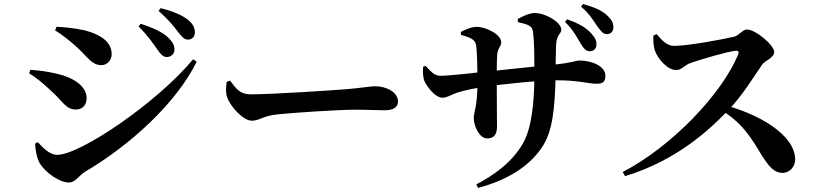

<svg xmlns="http://www.w3.org/2000/svg" viewBox="-20 -854 4000 936"><path d="M792.7 -575.9C814.2 -575.9 830.5 -591.7 830.5 -612.5C830.5 -632.2 822.4 -649.2 800.8 -670.1C771 -699.2 722.3 -719.5 666.3 -738.1L655.7 -725C699.9 -680.9 727.6 -641.4 746.7 -613.2C762.8 -589.4 776.2 -575.9 792.7 -575.9ZM315 35.7C348.9 35.7 362.3 3.2 394.8 -16.8C613.2 -145.3 838.9 -349.9 938.9 -553.3L921.2 -564.9C751.1 -358.5 373.2 -99.1 258.5 -99.1C219.4 -99.1 185.8 -138.2 164.5 -161L151.2 -154C151.7 -127.2 159.3 -80.1 175.8 -54.7C205.1 -9.7 271.9 35.7 315 35.7ZM348.8 -320.1C390.1 -320.1 402.3 -351 402.3 -375.4C402.3 -436.6 333.5 -476.4 261.9 -493.4C209 -506.4 169.1 -510.2 128.2 -513.8L122.1 -496.4C152.7 -478.5 189.6 -449 234.9 -405.7C282 -364.1 301.4 -320.1 348.8 -320.1ZM475 -536.3C502.9 -536.3 524.5 -562.3 524.5 -589.5C524.5 -652.9 465.6 -686.4 396.4 -705.2C335.6 -718.9 288.4 -721.8 255.3 -723.4L248.8 -705.7C280.9 -685.9 317.2 -658.6 355.8 -623.1C408.8 -574.8 427.3 -536.3 475 -536.3ZM896.2 -660.9C917 -660.9 930.1 -675.4 930.1 -696.7C930.1 -720.4 918.4 -739.8 894.5 -759.2C865.7 -780.7 820.9 -800.5 762.7 -814.2L753.1 -801C803.1 -756.7 827.1 -725.6 845.3 -701.8C864.6 -676.8 876.8 -660.9 896.2 -660.9Z M1207.4 -265.5C1245.1 -265.5 1260.2 -288.9 1332.4 -296.4C1409.3 -304.6 1633 -319.2 1708.5 -319.2C1779.4 -319.2 1814.4 -316.4 1853.9 -316.4C1895.6 -316.4 1920.3 -330.1 1920.3 -359.1C1920.3 -402 1868.1 -433.5 1808.2 -433.5C1783.6 -433.5 1738.6 -424.8 1671.6 -419.4C1611.1 -414.4 1309 -394.1 1202.2 -394.1C1149.1 -394.1 1131.7 -421.3 1102 -460.6L1085.1 -455C1081.5 -430.7 1079.2 -401.7 1087.6 -378.8C1106.2 -329.6 1167.6 -265.5 1207.4 -265.5Z M2855 -604.1C2874.8 -603.8 2887.4 -617.7 2887.7 -636C2888 -655.3 2883.1 -667.2 2864.4 -688.8C2837.3 -721 2795.5 -741.9 2745.1 -760.1L2734.4 -747.2C2776.2 -707.2 2795.6 -666.3 2811.9 -639.6C2826.4 -616.9 2836.8 -604.4 2855 -604.1ZM2301.9 45.2 2310.6 62.1C2445.2 26.1 2553.6 -36.3 2619.6 -132.1C2675.7 -211.5 2684 -328.9 2688.4 -472.4C2688.7 -516.1 2688.8 -572.4 2690.8 -633.7C2693.5 -689.9 2716.1 -685.6 2716.1 -710C2716.1 -744.5 2640.9 -790.5 2587.4 -790.5C2562.2 -790.5 2533.2 -777.3 2503.8 -761.2L2504.6 -745.9C2553.3 -735.6 2574.3 -728 2577.8 -701.7C2585.4 -647.8 2585.1 -577.5 2584.9 -476.8C2584.6 -352.9 2570.8 -224.8 2528.9 -154.2C2472.7 -57.9 2384.2 1.4 2301.9 45.2ZM2354.9 -179.1C2387.7 -179.1 2402.9 -198.2 2402.9 -238.2C2402.9 -289.7 2401.5 -371.9 2401.7 -463.8C2401.7 -501.6 2401.5 -560.8 2404 -587.6C2406.7 -622.9 2423.3 -625.1 2423.3 -648.1C2423.3 -688.3 2344.8 -723.1 2305.5 -723.1C2280.6 -723.1 2250.9 -712 2226.7 -698.1L2227.4 -684.1C2274 -670.9 2295.5 -661.5 2300.5 -635.5C2306.3 -605.3 2307.5 -517.5 2307.5 -443.5C2307.5 -339.5 2289.6 -305.9 2289.6 -279C2289.6 -238 2317.9 -179.1 2354.9 -179.1ZM2137.7 -377.7C2159.5 -377.7 2182.2 -393.3 2208.2 -402.2C2242.2 -413.6 2295.5 -424.3 2358.5 -433.5C2437.2 -443.8 2604 -462.6 2697.1 -462.6C2797.9 -462.6 2850.8 -445.7 2887.1 -445.7C2914.5 -445.7 2931.3 -451.2 2931.3 -484.6C2931.3 -532 2865 -558.9 2805.3 -558.9C2784.9 -558.9 2773 -547.8 2674.8 -538.3C2613.1 -532.7 2435.1 -513.7 2351.5 -505C2300.4 -500 2171.5 -484.5 2128 -484.5C2099.6 -484.5 2083.1 -501.5 2055.2 -532.4L2042.5 -528.4C2040.3 -501 2042.8 -472.4 2049.9 -457C2059.9 -435.7 2098.8 -377.7 2137.7 -377.7ZM2938 -687.5C2959.5 -687.5 2970.2 -703 2970.2 -720.2C2970.5 -742.4 2962.4 -757 2941.1 -777.8C2914.4 -803.5 2876.8 -818.9 2822.7 -834.4L2812.8 -821.5C2859.2 -782.2 2874.9 -748 2892.8 -724.9C2909.6 -701.9 2919.6 -687.8 2938 -687.5Z M3015.7 -15.5 3027.3 4.7C3281.5 -72.7 3439.3 -222.4 3530.1 -316.4C3602 -391 3658.5 -486.3 3696.2 -540.2C3707.7 -557 3754.4 -572.3 3754.4 -600.7C3754.4 -633.3 3663.6 -710.3 3621.1 -710.3C3600.3 -710.3 3583 -680.7 3558.2 -675C3510.4 -663.4 3335.1 -630.3 3265.6 -630.3C3231.9 -630.3 3204.5 -659.1 3181.7 -687.6L3165.3 -680.8C3163.9 -653.5 3166.1 -628.4 3172.5 -607.8C3184.5 -571.4 3231.8 -512.5 3275.9 -512.5C3304.5 -512.5 3315.7 -536.6 3348.9 -547.9C3399.1 -565.1 3527 -602.9 3567.2 -606.7C3578.2 -607.2 3584.2 -603 3578.5 -588.1C3497.3 -392.5 3251.4 -137.5 3015.7 -15.5ZM3794.2 -11.3C3833.6 -11.3 3856.4 -45.4 3856.4 -75.8C3856.4 -197.2 3678.1 -300.5 3496.1 -346.3L3480.2 -326.4C3599.7 -259.1 3643.4 -179.2 3695.4 -93.9C3729.4 -41.4 3754.7 -11.3 3794.2 -11.3Z"/></svg>

Font: Source Han Serif CN VF
Style: Regular
Weight: 250
Designer: Ryoko NISHIZUKA 西塚涼子 (kana & ideographs); Frank Grießhammer (Latin, Greek & Cyrillic); Wenlong ZHANG 张文龙 (bopomofo); San
Foundry: Adobe
Version: Version 2.002;hotconv 1.1.0;makeotfexe 2.6.0